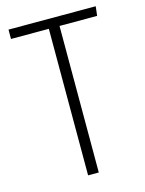

<svg xmlns="http://www.w3.org/2000/svg" viewBox="-106 -749 615 814"><g transform="rotate(-15 201.5 -342.0)"><path d="M395 -684.1 390.1 -643.1H225.1V0H178.2V-643.1H12.2V-684.1Z"/></g></svg>

Font: Fira Sans Compressed ExtraLight
Style: Regular
Weight: 250
Width: 1
Designer: Carrois Corporate & Edenspiekermann AG
Foundry: Carrois Corporate GbR & Edenspiekermann AG
Version: Version 4.203;PS 004.203;hotconv 1.0.88;makeotf.lib2.5.64775